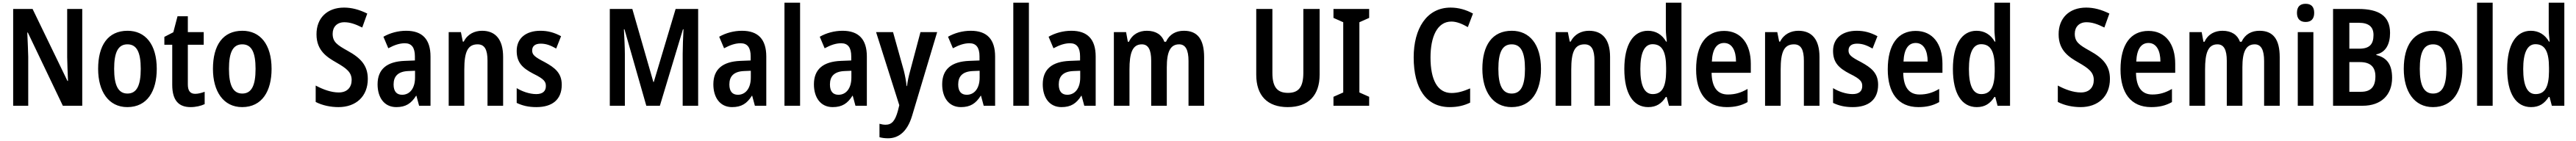

<svg xmlns="http://www.w3.org/2000/svg" viewBox="-20 -846 18981 1040"><path d="M586 -66V-780H475V-424C476 -371 478 -321 481 -249H477L220 -780H77V-66H188V-427C186 -480 185 -533 181 -606H185L443 -66Z M1135 -338C1135 -520 1050 -619 920 -619C775 -619 703 -511 703 -338C703 -172 780 -56 918 -56C1065 -56 1135 -174 1135 -338ZM821 -338C821 -460 850 -519 919 -519C988 -519 1017 -460 1017 -338C1017 -216 988 -156 919 -156C851 -156 821 -217 821 -338Z M1418 -154C1381 -154 1364 -177 1364 -223V-516H1481V-609H1364V-726H1288L1257 -608L1191 -574V-516H1249V-221C1249 -105 1297 -56 1384 -56C1423 -56 1461 -65 1488 -78V-169C1463 -160 1440 -154 1418 -154Z M1981 -338C1981 -520 1896 -619 1766 -619C1621 -619 1549 -511 1549 -338C1549 -172 1626 -56 1764 -56C1911 -56 1981 -174 1981 -338ZM1667 -338C1667 -460 1696 -519 1765 -519C1834 -519 1863 -460 1863 -338C1863 -216 1834 -156 1765 -156C1697 -156 1667 -217 1667 -338Z M2690 -264C2690 -363 2638 -418 2542 -471C2463 -515 2431 -537 2431 -597C2431 -647 2463 -682 2517 -682C2558 -682 2597 -669 2649 -643L2686 -746C2627 -775 2572 -790 2515 -790C2389 -790 2311 -711 2312 -592C2312 -471 2392 -423 2458 -385C2531 -343 2571 -314 2571 -256C2571 -205 2541 -164 2476 -164C2420 -164 2360 -186 2306 -215V-94C2356 -68 2417 -56 2474 -56C2603 -56 2690 -135 2690 -264Z M2973 -619C2913 -619 2854 -603 2805 -575L2841 -490C2886 -514 2924 -527 2963 -527C3013 -527 3037 -495 3037 -430V-400L2962 -397C2831 -392 2762 -336 2762 -224C2762 -128 2810 -56 2900 -56C2970 -56 3010 -83 3046 -140H3048L3068 -66H3152V-429C3152 -556 3092 -619 2973 -619ZM2989 -322 3038 -324V-274C3038 -194 2999 -147 2943 -147C2904 -147 2880 -170 2880 -223C2880 -283 2912 -319 2989 -322Z M3532 -619C3476 -619 3424 -594 3397 -539H3390L3376 -609H3286V-66H3401V-334C3401 -463 3426 -519 3499 -519C3552 -519 3572 -478 3572 -398V-66H3687V-426C3687 -556 3630 -619 3532 -619Z M4119 -221C4119 -309 4066 -348 3993 -388C3917 -427 3901 -443 3901 -474C3901 -506 3923 -524 3964 -524C4008 -524 4040 -509 4078 -488L4114 -579C4064 -606 4017 -619 3962 -619C3855 -619 3787 -564 3787 -471C3787 -385 3829 -344 3910 -302C3992 -262 4002 -242 4002 -211C4002 -174 3979 -152 3931 -152C3881 -152 3826 -172 3787 -196V-87C3829 -67 3873 -56 3932 -56C4049 -56 4119 -111 4119 -221Z M4742 -66H4842L5012 -630H5016C5013 -573 5010 -496 5010 -449V-66H5124V-780H4958L4797 -241H4794L4639 -780H4473V-66H4584V-447C4584 -493 4580 -572 4577 -630H4581Z M5447 -619C5387 -619 5328 -603 5279 -575L5315 -490C5360 -514 5398 -527 5437 -527C5487 -527 5511 -495 5511 -430V-400L5436 -397C5305 -392 5236 -336 5236 -224C5236 -128 5284 -56 5374 -56C5444 -56 5484 -83 5520 -140H5522L5542 -66H5626V-429C5626 -556 5566 -619 5447 -619ZM5463 -322 5512 -324V-274C5512 -194 5473 -147 5417 -147C5378 -147 5354 -170 5354 -223C5354 -283 5386 -319 5463 -322Z M5875 -66V-826H5760V-66Z M6188 -619C6128 -619 6069 -603 6020 -575L6056 -490C6101 -514 6139 -527 6178 -527C6228 -527 6252 -495 6252 -430V-400L6177 -397C6046 -392 5977 -336 5977 -224C5977 -128 6025 -56 6115 -56C6185 -56 6225 -83 6261 -140H6263L6283 -66H6367V-429C6367 -556 6307 -619 6188 -619ZM6204 -322 6253 -324V-274C6253 -194 6214 -147 6158 -147C6119 -147 6095 -170 6095 -223C6095 -283 6127 -319 6204 -322Z M6435 -609 6606 -70 6595 -26C6575 45 6551 74 6505 74C6490 74 6473 71 6460 67V166C6478 171 6499 174 6523 174C6601 174 6665 125 6700 9L6885 -609H6762L6686 -323C6674 -280 6667 -246 6663 -211H6660C6656 -249 6649 -286 6640 -323L6560 -609Z M7133 -619C7073 -619 7014 -603 6965 -575L7001 -490C7046 -514 7084 -527 7123 -527C7173 -527 7197 -495 7197 -430V-400L7122 -397C6991 -392 6922 -336 6922 -224C6922 -128 6970 -56 7060 -56C7130 -56 7170 -83 7206 -140H7208L7228 -66H7312V-429C7312 -556 7252 -619 7133 -619ZM7149 -322 7198 -324V-274C7198 -194 7159 -147 7103 -147C7064 -147 7040 -170 7040 -223C7040 -283 7072 -319 7149 -322Z M7561 -66V-826H7446V-66Z M7874 -619C7814 -619 7755 -603 7706 -575L7742 -490C7787 -514 7825 -527 7864 -527C7914 -527 7938 -495 7938 -430V-400L7863 -397C7732 -392 7663 -336 7663 -224C7663 -128 7711 -56 7801 -56C7871 -56 7911 -83 7947 -140H7949L7969 -66H8053V-429C8053 -556 7993 -619 7874 -619ZM7890 -322 7939 -324V-274C7939 -194 7900 -147 7844 -147C7805 -147 7781 -170 7781 -223C7781 -283 7813 -319 7890 -322Z M8703 -619C8645 -619 8597 -594 8571 -538H8559C8541 -589 8497 -619 8430 -619C8375 -619 8324 -595 8298 -538H8290L8277 -609H8187V-66H8302V-334C8302 -451 8322 -519 8393 -519C8440 -519 8462 -480 8462 -398V-66H8577V-350C8577 -462 8602 -519 8668 -519C8715 -519 8737 -478 8737 -396V-66H8852V-424C8852 -557 8803 -619 8703 -619Z M9703 -295V-780H9583V-309C9583 -203 9548 -161 9470 -161C9395 -161 9355 -199 9355 -308V-780H9236V-295C9236 -141 9318 -56 9468 -56C9623 -56 9703 -145 9703 -295Z M10068 -66V-132L9996 -164V-682L10068 -714V-780H9805V-714L9877 -682V-164L9805 -132V-66Z M10674 -687C10714 -687 10755 -669 10795 -646L10833 -746C10782 -774 10727 -790 10668 -790C10491 -790 10396 -634 10396 -423C10396 -193 10489 -56 10661 -56C10720 -56 10766 -67 10812 -89V-194C10763 -173 10721 -160 10675 -160C10572 -160 10520 -256 10520 -422C10520 -574 10569 -687 10674 -687Z M11334 -338C11334 -520 11249 -619 11119 -619C10974 -619 10902 -511 10902 -338C10902 -172 10979 -56 11117 -56C11264 -56 11334 -174 11334 -338ZM11020 -338C11020 -460 11049 -519 11118 -519C11187 -519 11216 -460 11216 -338C11216 -216 11187 -156 11118 -156C11050 -156 11020 -217 11020 -338Z M11688 -619C11632 -619 11580 -594 11553 -539H11546L11532 -609H11442V-66H11557V-334C11557 -463 11582 -519 11655 -519C11708 -519 11728 -478 11728 -398V-66H11843V-426C11843 -556 11786 -619 11688 -619Z M12124 -56C12185 -56 12223 -83 12254 -131H12260L12277 -66H12369V-826H12254V-628C12254 -600 12258 -570 12261 -539H12256C12227 -590 12181 -619 12122 -619C12014 -619 11948 -518 11948 -337C11948 -156 12013 -56 12124 -56ZM12157 -152C12096 -152 12066 -215 12066 -337C12066 -456 12096 -520 12156 -520C12228 -520 12256 -463 12256 -345V-318C12255 -205 12226 -152 12157 -152Z M12683 -618C12552 -618 12477 -518 12477 -334C12477 -162 12552 -56 12703 -56C12762 -56 12810 -67 12856 -93V-190C12806 -161 12763 -149 12711 -149C12634 -149 12593 -202 12591 -309H12880V-375C12880 -521 12809 -618 12683 -618ZM12683 -529C12742 -529 12771 -472 12771 -392H12593C12597 -487 12631 -529 12683 -529Z M13231 -619C13175 -619 13123 -594 13096 -539H13089L13075 -609H12985V-66H13100V-334C13100 -463 13125 -519 13198 -519C13251 -519 13271 -478 13271 -398V-66H13386V-426C13386 -556 13329 -619 13231 -619Z M13818 -221C13818 -309 13765 -348 13692 -388C13616 -427 13600 -443 13600 -474C13600 -506 13622 -524 13663 -524C13707 -524 13739 -509 13777 -488L13813 -579C13763 -606 13716 -619 13661 -619C13554 -619 13486 -564 13486 -471C13486 -385 13528 -344 13609 -302C13691 -262 13701 -242 13701 -211C13701 -174 13678 -152 13630 -152C13580 -152 13525 -172 13486 -196V-87C13528 -67 13572 -56 13631 -56C13748 -56 13818 -111 13818 -221Z M14095 -618C13964 -618 13889 -518 13889 -334C13889 -162 13964 -56 14115 -56C14174 -56 14222 -67 14268 -93V-190C14218 -161 14175 -149 14123 -149C14046 -149 14005 -202 14003 -309H14292V-375C14292 -521 14221 -618 14095 -618ZM14095 -529C14154 -529 14183 -472 14183 -392H14005C14009 -487 14043 -529 14095 -529Z M14545 -56C14606 -56 14644 -83 14675 -131H14681L14698 -66H14790V-826H14675V-628C14675 -600 14679 -570 14682 -539H14677C14648 -590 14602 -619 14543 -619C14435 -619 14369 -518 14369 -337C14369 -156 14434 -56 14545 -56ZM14578 -152C14517 -152 14487 -215 14487 -337C14487 -456 14517 -520 14577 -520C14649 -520 14677 -463 14677 -345V-318C14676 -205 14647 -152 14578 -152Z M15526 -264C15526 -363 15474 -418 15378 -471C15299 -515 15267 -537 15267 -597C15267 -647 15299 -682 15353 -682C15394 -682 15433 -669 15485 -643L15522 -746C15463 -775 15408 -790 15351 -790C15225 -790 15147 -711 15148 -592C15148 -471 15228 -423 15294 -385C15367 -343 15407 -314 15407 -256C15407 -205 15377 -164 15312 -164C15256 -164 15196 -186 15142 -215V-94C15192 -68 15253 -56 15310 -56C15439 -56 15526 -135 15526 -264Z M15810 -618C15679 -618 15604 -518 15604 -334C15604 -162 15679 -56 15830 -56C15889 -56 15937 -67 15983 -93V-190C15933 -161 15890 -149 15838 -149C15761 -149 15720 -202 15718 -309H16007V-375C16007 -521 15936 -618 15810 -618ZM15810 -529C15869 -529 15898 -472 15898 -392H15720C15724 -487 15758 -529 15810 -529Z M16628 -619C16570 -619 16522 -594 16496 -538H16484C16466 -589 16422 -619 16355 -619C16300 -619 16249 -595 16223 -538H16215L16202 -609H16112V-66H16227V-334C16227 -451 16247 -519 16318 -519C16365 -519 16387 -480 16387 -398V-66H16502V-350C16502 -462 16527 -519 16593 -519C16640 -519 16662 -478 16662 -396V-66H16777V-424C16777 -557 16728 -619 16628 -619Z M16968 -818C16927 -818 16904 -797 16904 -751C16904 -706 16928 -684 16968 -684C17008 -684 17031 -706 17031 -751C17031 -796 17009 -818 16968 -818ZM17025 -609H16910V-66H17025Z M17355 -780H17170V-66H17388C17524 -66 17605 -145 17605 -272C17605 -370 17567 -421 17489 -440V-445C17558 -459 17590 -521 17590 -603C17590 -731 17505 -780 17355 -780ZM17364 -487H17290V-678H17359C17432 -678 17468 -649 17468 -588C17468 -519 17438 -487 17364 -487ZM17290 -388H17369C17446 -388 17482 -351 17482 -283C17482 -208 17450 -169 17376 -169H17290Z M18123 -338C18123 -520 18038 -619 17908 -619C17763 -619 17691 -511 17691 -338C17691 -172 17768 -56 17906 -56C18053 -56 18123 -174 18123 -338ZM17809 -338C17809 -460 17838 -519 17907 -519C17976 -519 18005 -460 18005 -338C18005 -216 17976 -156 17907 -156C17839 -156 17809 -217 17809 -338Z M18346 -66V-826H18231V-66Z M18629 -56C18690 -56 18728 -83 18759 -131H18765L18782 -66H18874V-826H18759V-628C18759 -600 18763 -570 18766 -539H18761C18732 -590 18686 -619 18627 -619C18519 -619 18453 -518 18453 -337C18453 -156 18518 -56 18629 -56ZM18662 -152C18601 -152 18571 -215 18571 -337C18571 -456 18601 -520 18661 -520C18733 -520 18761 -463 18761 -345V-318C18760 -205 18731 -152 18662 -152Z"/></svg>

Font: Noto Sans Malayalam UI Condensed SemiBold
Style: Regular
Weight: 600
Width: 3
Designer: Jelle Bosma - Monotype Design Team
Foundry: Monotype Imaging Inc.
Version: Version 2.104